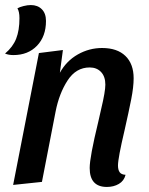

<svg xmlns="http://www.w3.org/2000/svg" viewBox="-23 -720 591 760"><path d="M332 -55Q332 -98 366 -238Q368 -249 377 -286.5Q386 -324 390 -348Q394 -372 394 -385Q394 -417 377 -435Q360 -453 332 -453Q278 -453 244.5 -401.5Q211 -350 197 -278L143 0L29 12L131 -510L226 -522L214 -432Q240 -479 285 -504.5Q330 -530 381 -530Q441 -530 473.5 -498.5Q506 -467 506 -410Q506 -376 496.5 -327.5Q487 -279 470 -204Q444 -94 444 -65Q444 -48 450.5 -38.5Q457 -29 474 -28Q468 -4 447.5 8Q427 20 400 20Q332 20 332 -55ZM-3 -508Q28 -534 41 -567Q54 -600 54 -648Q54 -674 46 -687Q54 -692 70 -696Q86 -700 99 -700Q126 -700 142.5 -683.5Q159 -667 159 -637Q159 -576 123.5 -539Q88 -502 30 -502Q11 -502 -3 -508Z"/></svg>

Font: Sansita SW
Style: Italic
Weight: 400
Italic angle: -11°
Designer: Pablo Cosgaya
Foundry: Omnibus-Type
Version: Version 1.000